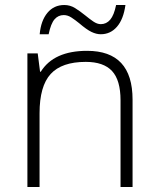

<svg xmlns="http://www.w3.org/2000/svg" viewBox="-20 -743 630 763"><path d="M380.4 -606.9Q362.8 -606.9 343.8 -616Q324.7 -625 294.4 -650.9Q278.8 -663.6 263.9 -673.3Q249 -683.1 233.4 -683.1Q211.4 -683.1 196.8 -666.3Q182.1 -649.4 173.3 -606.9H137.7Q142.6 -661.1 168.5 -692.1Q194.3 -723.1 235.4 -723.1Q258.8 -723.1 278.3 -710.9Q297.9 -698.7 318.4 -682.1Q335 -668.5 350.6 -657.7Q366.2 -647 380.4 -647Q402.8 -647 418 -664.8Q433.1 -682.6 441.4 -723.1H478.5Q470.7 -666.5 444.8 -636.7Q418.9 -606.9 380.4 -606.9ZM459 0V-344.2Q459 -424.3 425.3 -460.7Q391.6 -497.1 320.8 -497.1Q225.6 -497.1 181.4 -449Q137.2 -400.9 137.2 -293V0H88.9V-530.8H129.9L139.2 -458H142.1Q193.8 -541 326.2 -541Q506.8 -541 506.8 -347.2V0Z"/></svg>

Font: TypoPRO Open Sans
Style: Regular
Weight: 300
Foundry: Ascender Corporation
Version: Version 1.10